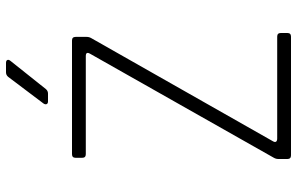

<svg xmlns="http://www.w3.org/2000/svg" viewBox="-195 -795 990 640"><g transform="rotate(-90 300.0 -475.0)"><path d="M102 0Q90 0 90 -12V-42Q90 -50 94 -57L441 -670Q449 -684 433 -684H106Q94 -684 94 -696V-718Q94 -730 106 -730H485Q497 -730 497 -718V-681Q497 -673 493 -666L149 -60Q145 -53 148 -49.5Q151 -46 158 -46H498Q510 -46 510 -34V-12Q510 0 498 0ZM282 -810Q275 -810 273 -814.5Q271 -819 275 -825L364 -943Q370 -950 379 -950H410Q418 -950 420 -945.5Q422 -941 417 -935L323 -817Q317 -810 308 -810Z"/></g></svg>

Font: Pitagon Sans Mono Thin
Style: Regular
Weight: 100
Monospace: yes
Designer: Travis Tran
Foundry: Pitagon
Version: Version 1.001; ttfautohint (v1.8.4.7-5d5b);gftools[0.9.26]